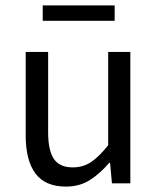

<svg xmlns="http://www.w3.org/2000/svg" viewBox="-20 -678 584 710"><path d="M224 12Q147 12 111 -36.5Q75 -85 75 -178V-486H158V-189Q158 -121 179.5 -90Q201 -59 249 -59Q287 -59 316.5 -78.5Q346 -98 380 -141V-486H462V0H394L387 -76H384Q350 -36 312 -12Q274 12 224 12ZM138 -601V-658H404V-601Z"/></svg>

Font: Mada
Style: Regular
Weight: 400
Designer: Khaled Hosny
Version: Version 1.5